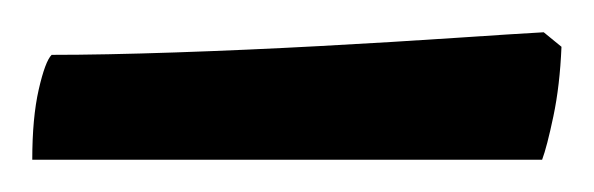

<svg xmlns="http://www.w3.org/2000/svg" viewBox="-20 -674 368 119"><path d="M0 -575Q0 -601 4 -618.5Q8 -636 12 -640Q44 -640 88.5 -641.5Q133 -643 179 -645.5Q225 -648 262 -650.5Q299 -653 317 -654L328 -645Q327 -621 323 -602Q319 -583 316 -575Z"/></svg>

Font: Texturina 12pt SemiBold
Style: Regular
Weight: 600
Designer: Guillermo Torres Carreño
Foundry: Omnibus-Type
Version: Version 1.002